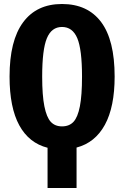

<svg xmlns="http://www.w3.org/2000/svg" viewBox="-20 -730 621 960"><path d="M553.2 -347.2Q553.2 -195.3 504.4 -106Q455.6 -16.6 362.8 7.8V210H217.8V8.8Q125 -14.6 76.4 -103.5Q27.8 -192.4 27.8 -347.2Q27.8 -526.9 95.5 -618.4Q163.1 -710 290 -710Q418 -710 485.6 -619.9Q553.2 -529.8 553.2 -347.2ZM290 -98.1Q326.2 -98.1 347.4 -120.8Q368.7 -143.6 379.4 -198.2Q390.1 -252.9 390.1 -347.2Q390.1 -482.4 366.5 -538.8Q342.8 -595.2 290 -595.2Q237.8 -595.2 214.4 -538.8Q190.9 -482.4 190.9 -347.2Q190.9 -253.4 201.9 -198.5Q212.9 -143.6 233.9 -120.8Q254.9 -98.1 290 -98.1Z"/></svg>

Font: Fira Sans Compressed
Style: Bold
Weight: 700
Width: 1
Designer: Carrois Corporate & Edenspiekermann AG
Foundry: Carrois Corporate GbR & Edenspiekermann AG
Version: Version 4.203;PS 004.203;hotconv 1.0.88;makeotf.lib2.5.64775